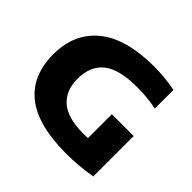

<svg xmlns="http://www.w3.org/2000/svg" viewBox="-176 -958 1176 1176"><g transform="rotate(45 412.0 -370.5)"><path d="M533 9Q286.5 9 166.5 -86.5Q46.5 -182 46.5 -366.5Q46.5 -547 170.2 -648.5Q294 -750 538.5 -750Q581 -750 628.8 -745.5Q676.5 -741 721.5 -732V-570.5Q680.5 -579 638.2 -583Q596 -587 553.5 -587Q397 -587 327.2 -531.2Q257.5 -475.5 257.5 -363.5Q257.5 -263 321 -207.5Q384.5 -152 521.5 -152Q540 -152 560 -153V-360H749V-10Q694 -1 641 4Q588 9 533 9Z"/></g></svg>

Font: Encode Sans Expanded ExtraBold
Style: Regular
Weight: 800
Width: 7
Designer: Multiple Designers
Foundry: Impallari Type
Version: Version 3.000; ttfautohint (v1.8.3) -l 8 -r 50 -G 200 -x 14 